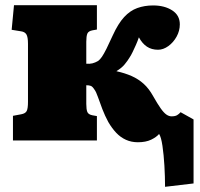

<svg xmlns="http://www.w3.org/2000/svg" viewBox="-20 -542 772 741"><path d="M617 179Q617 140 614.5 97.5Q612 55 607 21Q602 -13 594 -25Q584 -13 563.5 -3Q543 7 512 7Q487 7 466 -2.5Q445 -12 428.5 -29.5Q412 -47 398 -71Q385 -95 375 -121Q365 -147 358 -167.5Q351 -188 344 -197Q337 -208 330.5 -210.5Q324 -213 313 -213V-141Q313 -120 317 -110Q321 -100 337 -97L354 -94V0H30V-95L62 -101Q78 -104 83 -113.5Q88 -123 88 -149V-373Q88 -399 82 -409Q76 -419 62 -421L25 -427L34 -522H354V-428L337 -425Q321 -422 317 -412Q313 -402 313 -381V-296Q326 -295 336.5 -297.5Q347 -300 359 -307Q366 -312 373.5 -323Q381 -334 391 -354Q401 -374 415 -405Q436 -451 459 -476Q482 -501 510 -511Q538 -521 571 -521Q615 -521 644.5 -502Q674 -483 674 -448Q674 -423 661.5 -400.5Q649 -378 629.5 -364Q610 -350 590 -350Q565 -350 547 -362Q529 -374 516 -398Q511 -383 504.5 -368.5Q498 -354 492 -341.5Q486 -329 480 -320Q473 -308 461 -293.5Q449 -279 430 -268V-267Q462 -260 488 -248.5Q514 -237 534.5 -218.5Q555 -200 571 -171Q588 -141 600 -124Q612 -107 622 -100Q632 -93 642 -93Q656 -93 663.5 -97.5Q671 -102 677 -109L727 -81V166Z"/></svg>

Font: Literata Variable Black
Style: Regular
Weight: 900
Designer: Latin by Veronika Burian and Jose Scaglione. Greek by Irene Vlachou. Cyrillic by Vera Evstafieva.
Foundry: TypeTogether
Version: Version 3.021